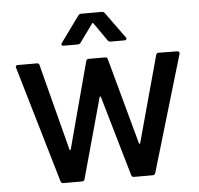

<svg xmlns="http://www.w3.org/2000/svg" viewBox="-51 -752 834 804"><g transform="rotate(-5 366.0 -350.0)"><path d="M27 -501Q27 -509 37 -509H116Q126 -509 127 -500L221 -137Q222 -135 223.5 -135Q225 -135 226 -137L323 -500Q325 -509 334 -509H403Q412 -509 414 -500L513 -138Q514 -136 515.5 -136Q517 -136 518 -138L617 -500Q619 -509 628 -509L706 -508Q711 -508 713.5 -505Q716 -502 715 -497L570 -8Q567 0 559 0H480Q472 0 469 -8L371 -346Q370 -348 368.5 -348Q367 -348 366 -346L273 -9Q271 0 262 0H183Q175 0 172 -8L28 -498ZM320 -700H405Q414 -700 418 -694L497 -585Q499 -583 499 -579Q499 -577 497 -575Q495 -573 491 -573H432Q424 -573 420 -579L367 -655Q366 -657 364 -657Q362 -657 361 -655L306 -579Q302 -573 294 -573H234Q228 -573 226 -576.5Q224 -580 228 -585L307 -694Q311 -700 320 -700Z"/></g></svg>

Font: BarlowMedium
Style: Regular
Weight: 500
Designer: Jeremy Tribby
Foundry: Tribby Type
Version: Version 1.422